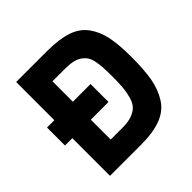

<svg xmlns="http://www.w3.org/2000/svg" viewBox="-178 -844 998 998"><g transform="rotate(-45 321.0 -345.0)"><path d="M25 -277V-409H79V-690H306Q394 -690 451 -671Q508 -652 539.5 -608.5Q571 -565 583 -506.5Q595 -448 595 -358Q595 -263 584 -202Q573 -141 542.5 -92.5Q512 -44 454 -22Q396 0 306 0H79V-277ZM453 -358Q453 -397 451.5 -422Q450 -447 445 -472Q440 -497 430 -511.5Q420 -526 403.5 -537.5Q387 -549 363 -554Q339 -559 306 -559H215V-409H345V-277H215V-131H306Q345 -131 372.5 -141.5Q400 -152 415.5 -169Q431 -186 439.5 -217Q448 -248 450.5 -279Q453 -310 453 -358Z"/></g></svg>

Font: TitilliumText
Style: ExtraBold
Weight: 800
Designer: Accademia di Belle Arti di Urbino and others
Foundry: Accademia di Belle Arti di Urbino and others.
Version: Version 60.001